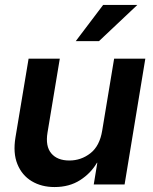

<svg xmlns="http://www.w3.org/2000/svg" viewBox="-20 -756 627 787"><path d="M398.9 -220.7 447.8 -515.6H575.7L490.7 0H364.3L378.9 -88.9H377.4Q352.5 -45.9 308.3 -17.6Q264.2 10.7 203.6 10.7Q149.9 10.7 109.9 -13.4Q69.8 -37.6 51.3 -83.3Q32.7 -128.9 43.5 -193.4L97.2 -515.6H225.1L174.8 -212.9Q165.5 -156.7 190.2 -127.4Q214.8 -98.1 264.2 -98.1Q312.5 -98.1 350.6 -127.9Q388.7 -157.7 398.9 -220.7ZM290.5 -587.4 402.8 -735.8H543L385.7 -587.4Z"/></svg>

Font: Inter Display Semi Bold
Style: Italic
Weight: 600
Italic angle: -9.39999°
Designer: Rasmus Andersson
Foundry: rsms
Version: Version 4.000;git-4fc901f